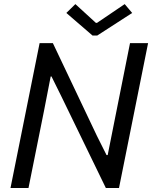

<svg xmlns="http://www.w3.org/2000/svg" viewBox="-20 -934 756 954"><path d="M176.8 -719.7H242.7L461.4 -259.3L509.3 -163.6H515.1L550.8 -342.8L626 -719.7H715.8L571.3 0H505.9L283.7 -457.5L235.8 -554.2H231.9L198.2 -380.9L121.6 0H32.2ZM309.6 -869.6 354.5 -913.6 456.5 -820.3H461.9L599.6 -913.6L636.7 -869.6L462.9 -757.3H439.9Z"/></svg>

Font: Reddit Sans Chocolate
Style: Italic
Weight: 400
Italic angle: -11.25°
Designer: Stephen Hutchings
Version: Version 1.013